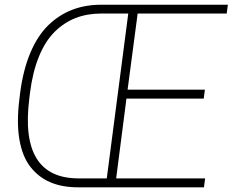

<svg xmlns="http://www.w3.org/2000/svg" viewBox="-20 -800 993 820"><path d="M63 -377.9 65.9 -401.9Q78.6 -501 109.6 -574.5Q140.6 -647.9 186.5 -692.4Q232.4 -736.8 288.6 -758.3Q344.7 -779.8 412.1 -779.8H953.1L948.2 -742.2H567.9L524.9 -417H855L850.1 -378.9H520L476.1 -38.1H856L851.1 0H313Q245.6 0 195.1 -21.5Q144.5 -43 109.9 -87.4Q75.2 -131.8 62.7 -205.3Q50.3 -278.8 63 -377.9ZM527.8 -742.2H412.1Q352.5 -742.2 303.2 -723.1Q253.9 -704.1 213.6 -664.3Q173.3 -624.5 146.2 -558.1Q119.1 -491.7 107.9 -401.9L105 -377.9Q62.5 -38.1 315.9 -38.1H436Z"/></svg>

Font: Cooper Hewitt
Style: Light Italic
Weight: 704
Designer: Village Type and Design LLC
Foundry: Cooper Hewitt Smithsonian Design Museum
Version: 1.000